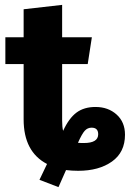

<svg xmlns="http://www.w3.org/2000/svg" viewBox="-20 -684 533 788"><path d="M372 -245Q424 -245 458.5 -214Q493 -183 493 -131Q493 -59 439.5 -21Q386 17 301 17Q276 17 251 14L220 84L142 54L173 -11Q77 -61 77 -194V-421H2V-531H77V-646L235 -664V-531H357L340 -421H235V-190Q235 -162 239 -147Q263 -199 294 -222Q325 -245 372 -245ZM324 -97Q383 -97 383 -133Q383 -160 356 -160Q339 -160 327.5 -147Q316 -134 300 -98Q307 -97 324 -97Z"/></svg>

Font: Fira Sans
Style: Bold
Weight: 700
Designer: bBox Type GmbH & Carrois Corporate GbR & Edenspiekermann AG
Foundry: bBox Type GmbH & Carrois Corporate GbR & Edenspiekermann AG
Version: Version 4.301;PS 004.301;hotconv 1.0.88;makeotf.lib2.5.64775